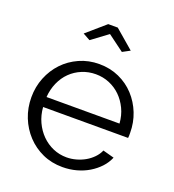

<svg xmlns="http://www.w3.org/2000/svg" viewBox="-134 -834 856 947"><g transform="rotate(20 293.5 -360.0)"><path d="M174 -645 272 -730H322L421 -645L382 -624L297 -687L212 -624ZM300 10Q243 10 195.5 -11.5Q148 -33 113 -70.5Q78 -108 58.5 -157Q39 -206 39 -262Q39 -317 58.5 -365.5Q78 -414 112.5 -450.5Q147 -487 195 -508.5Q243 -530 299 -530Q356 -530 403.5 -508.5Q451 -487 485 -450Q519 -413 538 -365Q557 -317 557 -263Q557 -255 557 -247Q557 -239 556 -236H110Q113 -194 129.5 -158.5Q146 -123 172 -97Q198 -71 231.5 -56.5Q265 -42 303 -42Q328 -42 353 -49Q378 -56 399 -68Q420 -80 437 -97.5Q454 -115 463 -136L522 -120Q510 -91 488 -67.5Q466 -44 437 -26.5Q408 -9 373 0.5Q338 10 300 10ZM492 -288Q489 -330 472.5 -364.5Q456 -399 430.5 -424Q405 -449 371.5 -463Q338 -477 300 -477Q262 -477 228 -463Q194 -449 168.5 -424Q143 -399 127.5 -364Q112 -329 109 -288Z"/></g></svg>

Font: Oxford Sans
Style: Regular
Weight: 400
Designer: Matt McInerney, Pablo Impallari, Rodrigo Fuenzalida
Foundry: Matt McInerney, Pablo Impallari, Rodrigo Fuenzalida
Version: Version 3.000g; ttfautohint (v1.5) -l 8 -r 28 -G 28 -x 14 -D